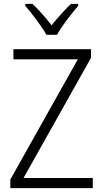

<svg xmlns="http://www.w3.org/2000/svg" viewBox="-20 -1018 530 987"><path d="M219 -839H273C296 -883 348 -948 382 -988V-998H345C309 -964 277 -927 245 -888C216 -926 179 -968 147 -998H110V-988C144 -949 194 -883 219 -839ZM457 -51V-103H101L448 -721V-765H49V-713H380L33 -95V-51Z"/></svg>

Font: Noto Sans Tamil UI SemiCondensed Light
Style: Regular
Weight: 300
Width: 4
Designer: Jelle Bosma - Monotype Design Team
Foundry: Monotype Imaging Inc.
Version: Version 2.004